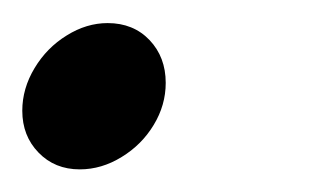

<svg xmlns="http://www.w3.org/2000/svg" viewBox="-21 -134 286 168"><path d="M73.2 -113.8Q95.7 -113.8 109.9 -98.9Q124 -84 124 -61.5Q124 -42 113.5 -24.7Q103 -7.3 85.4 3.4Q67.9 14.2 48.8 14.2Q26.9 14.2 12.7 -0.5Q-1.5 -15.1 -1.5 -37.1Q-1.5 -56.6 9.3 -74.5Q20 -92.3 37.4 -103Q54.7 -113.8 73.2 -113.8Z"/></svg>

Font: TypoPRO Playfair Display
Style: Italic
Weight: 400
Italic angle: -14°
Designer: Claus Eggers Sørensen
Foundry: Claus Eggers Sørensen
Version: Version 1.004;PS 001.004;hotconv 1.0.70;makeotf.lib2.5.58329